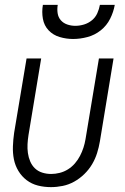

<svg xmlns="http://www.w3.org/2000/svg" viewBox="-20 -760 515 788"><path d="M189 8Q161 8 135.5 1.5Q110 -5 89.5 -20.5Q69 -36 55.5 -58.5Q42 -81 37 -106.5Q32 -132 33 -159.5Q34 -187 38 -215L89 -520H149L97 -206Q94 -187 93 -168.5Q92 -150 94.5 -132Q97 -114 104 -97.5Q111 -81 123.5 -69Q136 -57 153.5 -51.5Q171 -46 190 -46Q207 -46 225 -50.5Q243 -55 259 -65Q275 -75 287.5 -89.5Q300 -104 308.5 -120.5Q317 -137 322.5 -154Q328 -171 331 -189L386 -520H446L390 -180Q386 -156 378.5 -132Q371 -108 358 -86Q345 -64 326 -45.5Q307 -27 284.5 -14.5Q262 -2 237.5 3Q213 8 189 8ZM280 -600Q252 -600 225 -608Q198 -616 179.5 -635.5Q161 -655 156 -683Q151 -711 156 -740H217Q214 -723 216.5 -706Q219 -689 229.5 -677Q240 -665 256 -659.5Q272 -654 289 -654Q307 -654 325 -659.5Q343 -665 357.5 -677Q372 -689 379.5 -706Q387 -723 390 -740H451Q446 -711 432 -683Q418 -655 393.5 -635.5Q369 -616 339 -608Q309 -600 280 -600Z"/></svg>

Font: Iosevka QP Light
Style: Italic
Weight: 300
Italic angle: -9°
Designer: Belleve Invis
Foundry: Belleve Invis
Version: Version 20.0.0; ttfautohint (v1.8.4)